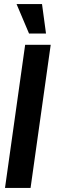

<svg xmlns="http://www.w3.org/2000/svg" viewBox="-20 -919 315 939"><path d="M4.5 0 103 -700H228L129.5 0ZM61 -899H185.5L205 -755H122Z"/></svg>

Font: Urbanist
Style: Bold Italic
Weight: 700
Italic angle: -8°
Designer: Corey Hu
Foundry: Corey Hu
Version: Version 1.330; ttfautohint (v1.8.4.7-5d5b)